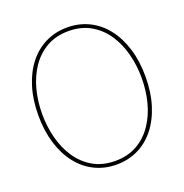

<svg xmlns="http://www.w3.org/2000/svg" viewBox="-134 -859 947 990"><g transform="rotate(-20 340.0 -364.0)"><path d="M340 12Q275 12 221 -14.5Q167 -41 128 -90.5Q89 -140 67.5 -209.5Q46 -279 46 -364Q46 -449 67.5 -518.5Q89 -588 128 -637.5Q167 -687 221 -713.5Q275 -740 340 -740Q405 -740 459 -713.5Q513 -687 552 -637.5Q591 -588 612.5 -518.5Q634 -449 634 -364Q634 -279 612.5 -209.5Q591 -140 552 -90.5Q513 -41 459 -14.5Q405 12 340 12ZM340 -8Q409 -8 460.5 -37.5Q512 -67 546 -117.5Q580 -168 596.5 -231.5Q613 -295 613 -364Q613 -433 596.5 -496.5Q580 -560 546 -610.5Q512 -661 460.5 -690.5Q409 -720 340 -720Q271 -720 219.5 -690.5Q168 -661 134 -610.5Q100 -560 83.5 -496.5Q67 -433 67 -364Q67 -295 83.5 -231.5Q100 -168 134 -117.5Q168 -67 219.5 -37.5Q271 -8 340 -8Z"/></g></svg>

Font: Murecho Thin
Style: Regular
Weight: 100
Designer: Neil Summerour
Foundry: Positype
Version: Version 1.010